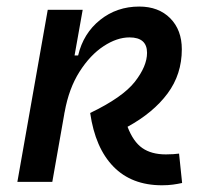

<svg xmlns="http://www.w3.org/2000/svg" viewBox="-20 -547 626 577"><path d="M466.8 9.8Q375.5 9.8 320.8 -46.4Q266.1 -102.5 251 -207.5Q348.6 -254.4 385.3 -301.3Q421.9 -348.1 421.9 -388.2Q421.9 -434.6 369.1 -434.6Q331.5 -434.6 291.3 -408.2Q251 -381.8 219 -331.5Q187 -281.2 174.3 -210.4L173.3 -206.1Q173.3 -205.6 173.3 -205.1L137.2 -0.5H32.2L123.5 -517.6H228.5L204.1 -380.4H214.8Q230.5 -446.8 280.8 -487.1Q331.1 -527.3 398.4 -527.3Q456.5 -527.3 491.5 -492.2Q526.4 -457 526.4 -398.9Q526.4 -323.7 483.6 -266.1Q440.9 -208.5 363.3 -166Q380.4 -121.1 407.7 -102.1Q435.1 -83 478.5 -83Q492.7 -83 500.7 -83.7Q508.8 -84.5 518.1 -85.4L527.3 2.9Q513.7 5.9 499.5 7.8Q485.4 9.8 466.8 9.8Z"/></svg>

Font: Cascadia Code NF
Style: Italic
Weight: 400
Italic angle: -10°
Monospace: yes
Designer: Aaron Bell
Foundry: Saja Typeworks
Version: Version 2404.023; ttfautohint (v1.8.4)